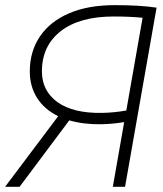

<svg xmlns="http://www.w3.org/2000/svg" viewBox="-23 -723 629 743"><path d="M369.1 -242.2Q299.8 -241.2 245.1 -257.3L52.7 0H-3.4L202.1 -273.4Q148.4 -299.8 120.4 -344.2Q92.3 -388.7 92.3 -446.3Q92.3 -523.4 131.1 -581.3Q169.9 -639.2 243.4 -671.1Q316.9 -703.1 420.4 -703.1Q467.3 -703.1 507.1 -700.9Q546.9 -698.7 583 -693.4L580.6 -680.2L460.9 0H413.6L457.5 -250.5Q434.6 -246.6 412.1 -244.6Q389.6 -242.7 369.1 -242.2ZM465.8 -295.4 528.8 -654.3Q478.5 -659.2 417.5 -659.2Q284.7 -659.2 211.9 -602.3Q139.2 -545.4 139.2 -446.8Q139.2 -371.1 199.7 -327.6Q260.3 -284.2 372.1 -286.1Q395 -286.6 418.2 -288.8Q441.4 -291 465.8 -295.4Z"/></svg>

Font: Cascadia Mono ExtraLight
Style: Italic
Weight: 200
Italic angle: -10°
Monospace: yes
Designer: Aaron Bell
Foundry: Saja Typeworks
Version: Version 2404.023; ttfautohint (v1.8.4)